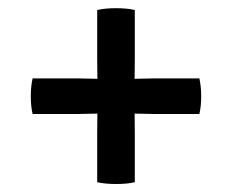

<svg xmlns="http://www.w3.org/2000/svg" viewBox="-20 -554 580 480"><path d="M61.5 -358H175Q186.5 -358 199.2 -357.5Q212 -357 223.5 -357Q223.5 -369 223.2 -381.8Q223 -394.5 223 -406V-529Q234 -531.5 245.5 -532.5Q257 -533.5 270 -533.5Q282.5 -533.5 294.5 -532.5Q306.5 -531.5 317 -529V-406Q317 -394.5 316.8 -381.8Q316.5 -369 316.5 -357Q328 -357 340.8 -357.5Q353.5 -358 365 -358H478.5Q483 -336.5 483 -313.5Q483 -288.5 478.5 -269H365Q353.5 -269 340.8 -269.5Q328 -270 316.5 -270Q316.5 -258.5 316.8 -245.8Q317 -233 317 -222V-98.5Q306.5 -96 294.8 -95Q283 -94 270.5 -94Q258 -94 246 -95Q234 -96 223 -98.5V-222Q223 -233 223.2 -245.8Q223.5 -258.5 223.5 -270Q212 -270 199.2 -269.5Q186.5 -269 175 -269H61.5Q57 -288 57 -313.5Q57 -338 61.5 -358Z"/></svg>

Font: Signika SC
Style: Regular
Weight: 400
Designer: Anna Giedryś
Foundry: Anna Giedryś
Version: Version 2.000; ttfautohint (v1.8.3) -l 8 -r 50 -G 200 -x 9 -